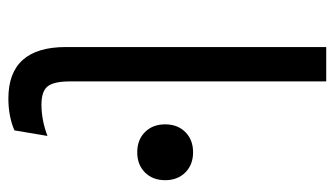

<svg xmlns="http://www.w3.org/2000/svg" viewBox="-186 -584 780 447"><g transform="rotate(90 203.5 -360.0)"><path d="M169 -730V-134Q169 -96 180.5 -81.5Q192 -67 223 -67Q259 -67 296 -81L283 -4Q250 10 209 10Q89 10 89 -124V-730ZM287 -402Q305 -420 334 -420Q363 -420 381 -402Q399 -384 399 -355Q399 -326 381 -308Q363 -290 334 -290Q305 -290 287 -308Q269 -326 269 -355Q269 -384 287 -402Z"/></g></svg>

Font: Work Sans
Style: Regular
Weight: 400
Designer: Wei Huang
Foundry: Wei Huang
Version: Version 1.032;PS 001.032;hotconv 1.0.70;makeotf.lib2.5.58329